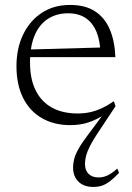

<svg xmlns="http://www.w3.org/2000/svg" viewBox="-20 -484 520 758"><path d="M436 -64.5 367 39.5Q346.5 70 335.2 92.5Q324 115 319.8 131.8Q315.5 148.5 315.5 163Q315.5 188.5 329.8 202.5Q344 216.5 369 216.5Q387.5 216.5 404.2 208.8Q421 201 443 181.5L450 198.5Q430.5 219 414.5 231.2Q398.5 243.5 383 248.8Q367.5 254 348.5 254Q311 254 289.8 233.2Q268.5 212.5 268.5 177Q268.5 160.5 273 143.2Q277.5 126 290 103.5Q302.5 81 326.5 49.5L393 -40L398 -35Q362 -11.5 329.5 -0.8Q297 10 257.5 10Q193 10 145 -17.8Q97 -45.5 71 -97.8Q45 -150 45 -223Q45 -292.5 71 -347Q97 -401.5 144.5 -433Q192 -464.5 256.5 -464.5Q316.5 -464.5 355 -439.5Q393.5 -414.5 413.2 -368.5Q433 -322.5 435.5 -258.5H92L90.5 -288.5L399 -297L376.5 -279Q374.5 -327 359.8 -361Q345 -395 317.5 -413.2Q290 -431.5 249 -431.5Q203.5 -431.5 169.5 -409.8Q135.5 -388 117 -344.8Q98.5 -301.5 98.5 -237.5Q98.5 -172 120.8 -127.2Q143 -82.5 185 -59.2Q227 -36 286.5 -36Q312.5 -36 335.5 -41Q358.5 -46 381.8 -56.8Q405 -67.5 429.5 -84.5Z"/></svg>

Font: Newsreader Light
Style: Regular
Weight: 300
Designer: Hugues Gentile
Foundry: Production Type
Version: Version 1.003